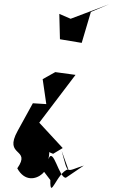

<svg xmlns="http://www.w3.org/2000/svg" viewBox="-20 -834 531 900"><path d="M216 10C214 109 245 -24 300 -41L269 -127C301 -11 286 -31 373 -58L289 -1C256 2 230 -150 207 -88C228 -186 158 -137 229 -113L274 -140L164 -259L334 -483L239 -496L180 -463L197 -346L134 -350L63 -221C-6 -97 129 -142 61 -45C130 81 274 -90 149 -78ZM258 -769 261 -650 363 -633 406 -778 491 -814 311 -746Z"/></svg>

Font: Asimov Silicon
Style: Regular
Weight: 400
Designer: Google
Version: Version 2.000980; 2014